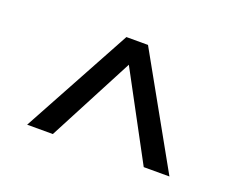

<svg xmlns="http://www.w3.org/2000/svg" viewBox="-67 -771 694 563"><g transform="rotate(20 280.0 -489.5)"><path d="M57.5 -319 243.1 -660H310.5L501.5 -319H421.3L277.6 -586.2L137.7 -319Z"/></g></svg>

Font: Titillium Web
Style: Bold
Weight: 700
Designer: Mohamed Gaber, Accademia di Belle Arti di Urbino
Foundry: Kief Type Foundry, Accademia di Belle Arti di Urbino
Version: Version 3.000